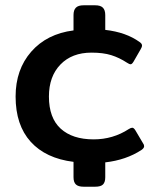

<svg xmlns="http://www.w3.org/2000/svg" viewBox="-20 -603 605 726"><path d="M258 67V9Q153 -4 96 -67Q39 -130 39 -238Q39 -340 98 -407.5Q157 -475 258 -488V-546Q258 -565 267 -574Q276 -583 296 -583H340Q360 -583 369 -574Q378 -565 378 -546V-490Q457 -481 508 -444Q517 -438 517 -431Q517 -425 512 -417L485 -370Q479 -360 474 -360Q469 -360 460 -366Q431 -385 400.5 -394.5Q370 -404 326 -404Q252 -404 208.5 -359Q165 -314 165 -238Q165 -157 209.5 -116.5Q254 -76 334 -76Q407 -76 467 -115Q475 -120 480 -120Q486 -120 492 -110L521 -61Q525 -56 525 -50Q525 -43 515 -36Q457 2 378 11V67Q378 86 369.5 94.5Q361 103 340 103H296Q276 103 267 94.5Q258 86 258 67Z"/></svg>

Font: Mitr
Style: Regular
Weight: 400
Designer: Thanarat Vachiruckul
Foundry: Cadson Demak
Version: Version 1.002